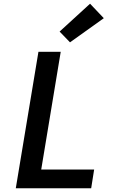

<svg xmlns="http://www.w3.org/2000/svg" viewBox="-20 -1014 640 1034"><path d="M65 0 187 -735H307L202 -101H487L471 0ZM357 -786 301 -844 465 -994 539 -916Z"/></svg>

Font: Iosevka Curly Extended
Style: Bold Italic
Weight: 700
Width: 7
Italic angle: -9°
Monospace: yes
Designer: Belleve Invis
Foundry: Belleve Invis
Version: Version 11.1.0; ttfautohint (v1.8.3)